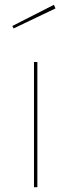

<svg xmlns="http://www.w3.org/2000/svg" viewBox="-20 -775 295 795"><path d="M203.1 -755 31 -667.4 36.3 -657.3 209.7 -740.1ZM134.7 -518.3H120.7V0H134.7Z"/></svg>

Font: Fira Sans Hair
Style: Regular
Weight: 100
Designer: bBox Type GmbH & Carrois Corporate GbR & Edenspiekermann AG
Foundry: bBox Type GmbH & Carrois Corporate GbR & Edenspiekermann AG
Version: Version 4.300;PS 004.300;hotconv 1.0.88;makeotf.lib2.5.64775